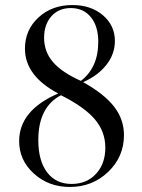

<svg xmlns="http://www.w3.org/2000/svg" viewBox="-20 -726 565 762"><path d="M310 -400Q394 -353 433 -302.5Q472 -252 472 -190Q472 -104 409.5 -44Q347 16 257 16Q173 16 114.5 -37Q56 -90 56 -166Q56 -288 211 -355Q79 -425 79 -533Q79 -607 132.5 -656.5Q186 -706 267 -706Q341 -706 388.5 -665.5Q436 -625 436 -563Q436 -512 402.5 -469Q369 -426 310 -400ZM301 -405Q370 -458 370 -560Q370 -622 340.5 -658Q311 -694 261 -694Q213 -694 184 -661.5Q155 -629 155 -576Q155 -521 190 -480Q225 -439 301 -405ZM222 -348Q132 -301 132 -170Q132 -88 167 -42Q202 4 264 4Q324 4 361 -36Q398 -76 398 -140Q398 -204 356 -253Q314 -302 222 -348Z"/></svg>

Font: Libre Caslon Display
Style: Regular
Weight: 400
Designer: Pablo Impallari, Rodrigo Fuenzalida
Foundry: Pablo Impallari, Rodrigo Fuenzalida
Version: Version 1.002